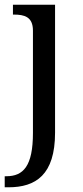

<svg xmlns="http://www.w3.org/2000/svg" viewBox="-32 -556 352 816"><path d="M-12 240H4C120 240 202 187 202 8V-536H23V-494H27C71 -494 108 -485 108 -426V9C108 150 67 193 -5 193H-12Z"/></svg>

Font: Noto Fangsong KSS Vertical
Style: Regular
Weight: 400
Designer: LIU Zhao, ZHANG Congyu, Kushim JIANG
Foundry: Guyu Beijing Co. Ltd.
Version: Version 1.000;November 16, 2022;FontCreator 11.5.0.2427 64-b